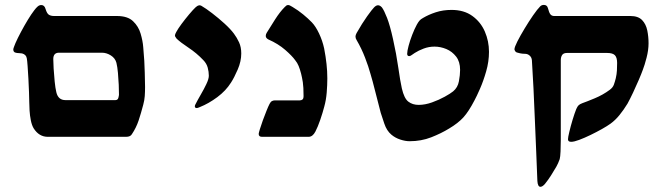

<svg xmlns="http://www.w3.org/2000/svg" viewBox="-20 -548 2667 769"><path d="M171.4 0Q136.2 0 114.7 -34.2Q107.4 -46.4 103.5 -65.9Q99.6 -85.4 98.4 -105.5Q97.2 -125.5 97.2 -139.2Q97.2 -152.8 96.2 -178.2Q95.2 -203.6 93.8 -231.9Q92.3 -260.3 90.6 -283.2Q88.9 -306.2 87.4 -314Q85 -329.6 68.4 -334Q64.5 -335 56.4 -335.2Q48.3 -335.4 43 -336.9Q33.2 -338.9 33.2 -350.1Q33.2 -353 36.6 -361.8Q40 -370.6 42 -375.5Q50.8 -395.5 64 -420.2Q77.1 -444.8 91.3 -468.3Q105.5 -491.7 117.2 -506.8Q124.5 -516.6 131.1 -522.2Q137.7 -527.8 145.5 -527.8Q158.2 -527.8 162.6 -511.7Q168 -493.7 176 -488.8Q184.1 -483.9 196.8 -483.9H448.2Q491.2 -483.9 512.9 -463.1Q534.7 -442.4 543.2 -413.3Q551.8 -384.3 553.7 -358.9Q556.6 -327.6 557.9 -304.2Q559.1 -280.8 559.8 -256.8Q560.5 -232.9 561 -199.7Q561 -180.2 559.8 -163.3Q558.6 -146.5 553.7 -128.4Q544.9 -94.7 535.2 -65.4Q525.4 -36.1 508.3 -10.7Q502.4 0 484.9 0ZM242.2 -147H441.9Q451.7 -147 454.1 -156.2Q456.5 -165.5 456.5 -168.9Q456.5 -184.6 455.6 -208.3Q454.6 -231.9 452.4 -256.1Q450.2 -280.3 446.3 -296.4Q441.4 -314.9 424.1 -325.9Q406.7 -336.9 388.2 -336.9H216.3Q193.4 -336.9 193.4 -311.5Q193.4 -299.3 194.8 -273.7Q196.3 -248 199 -221.4Q201.7 -194.8 205.6 -178.7Q212.9 -147 242.2 -147Z M768.1 -115.2Q760.3 -115.2 760.3 -122.6Q760.3 -125 761.2 -127Q771 -146.5 783.9 -168.7Q796.9 -190.9 806.6 -211.4Q816.4 -231.9 816.4 -244.6Q816.4 -260.3 812 -276.9Q807.6 -293.5 794.4 -307.1Q767.6 -335.4 735.1 -356.9Q702.6 -378.4 687.5 -393.1Q680.7 -401.4 680.7 -405.8Q680.7 -410.6 686 -419.9Q692.4 -432.1 707 -451.9Q721.7 -471.7 737.5 -490.5Q753.4 -509.3 762.7 -518.1Q769.5 -523.9 772.9 -525.4Q776.4 -526.9 778.8 -526.9Q781.7 -526.9 784.2 -525.9Q786.6 -524.9 787.1 -524.4Q804.2 -514.6 829.6 -495.1Q855 -475.6 879.2 -453.6Q903.3 -431.6 917 -413.1Q928.7 -397.5 937.5 -378.4Q946.3 -359.4 946.3 -334Q946.3 -302.2 932.1 -269.5Q918 -236.8 905.3 -217.3Q884.8 -184.6 850.3 -158.9Q815.9 -133.3 780.3 -119.1Q771.5 -115.2 768.1 -115.2Z M1029.3 0Q1016.1 0 1016.1 -11.7Q1016.1 -15.1 1020.8 -30.5Q1025.4 -45.9 1032.7 -65.9Q1040 -85.9 1047.4 -104.2Q1054.7 -122.6 1059.6 -131.8Q1064 -140.6 1069.6 -143.3Q1075.2 -146 1081.1 -146H1180.7Q1187 -146 1191.4 -149.4Q1195.8 -152.8 1195.8 -163.6Q1195.8 -199.7 1192.9 -218.5Q1189.9 -237.3 1186 -252.9Q1181.2 -271.5 1176 -283.9Q1170.9 -296.4 1162.1 -307.1Q1149.9 -324.2 1122.1 -348.4Q1094.2 -372.6 1054.7 -390.1Q1044.4 -395.5 1044.4 -404.3Q1044.4 -411.1 1048.8 -417.5Q1062.5 -439.9 1081.8 -470.2Q1101.1 -500.5 1120.6 -520Q1124.5 -523.9 1127.2 -525.9Q1129.9 -527.8 1134.8 -527.8Q1139.6 -527.8 1151.9 -520Q1174.8 -506.3 1194.3 -490.2Q1213.9 -474.1 1229 -458.5Q1244.1 -442.9 1257.8 -414.1Q1271.5 -385.3 1278.3 -354Q1284.7 -320.8 1287.8 -291.7Q1291 -262.7 1291 -233.9Q1291 -208.5 1288.6 -177.7Q1286.1 -147 1278.8 -121.1Q1272.5 -96.7 1262.7 -68.1Q1252.9 -39.6 1243.2 -21Q1232.4 0 1215.8 0Z M1620.6 17.6Q1603.5 17.6 1583.3 11Q1563 4.4 1547.4 -8.8Q1528.8 -24.4 1519.3 -52.7Q1509.8 -81.1 1504.9 -96.2Q1492.7 -142.6 1482.4 -183.6Q1472.2 -224.6 1463.9 -252Q1456.1 -280.8 1442.1 -317.1Q1428.2 -353.5 1408.2 -387.7Q1403.8 -394.5 1403.8 -401.9Q1403.8 -407.2 1408.2 -415.5Q1430.7 -455.1 1450.4 -482.7Q1470.2 -510.3 1478 -518.1Q1486.3 -526.9 1494.1 -526.9Q1502 -526.9 1509.8 -518.1Q1518.6 -506.3 1530.3 -476.3Q1542 -446.3 1554.2 -391.1Q1567.4 -332.5 1575.2 -277.6Q1583 -222.7 1589.4 -194.3Q1598.6 -153.8 1615.5 -140.9Q1632.3 -127.9 1656.7 -127.9Q1682.6 -127.9 1710.4 -137.9Q1738.3 -147.9 1761.2 -160.6Q1784.2 -173.3 1794.9 -182.1Q1813.5 -197.3 1818.1 -222.7Q1822.8 -248 1822.8 -268.1Q1822.8 -300.8 1806.9 -321.3Q1791 -341.8 1767.6 -351.6Q1744.1 -361.3 1720.2 -361.3Q1697.8 -361.3 1677 -353.5Q1656.2 -345.7 1641.1 -335.9Q1634.3 -331.5 1628.7 -327.4Q1623 -323.2 1619.1 -323.2Q1610.8 -323.2 1610.8 -332.5Q1610.8 -343.3 1616.5 -364.5Q1622.1 -385.7 1631.1 -408.9Q1640.1 -432.1 1649.4 -449.2Q1654.8 -459 1659.9 -465.1Q1665 -471.2 1674.3 -476.1Q1696.3 -489.3 1725.3 -498.8Q1754.4 -508.3 1788.6 -508.3Q1838.4 -508.3 1871.8 -484.1Q1905.3 -460 1921.9 -421.6Q1938.5 -383.3 1938.5 -340.3Q1938.5 -301.3 1927.2 -262.2Q1916 -223.1 1902.3 -192.1Q1888.7 -161.1 1880.4 -146Q1857.4 -101.6 1836.2 -78.1Q1814.9 -54.7 1778.8 -33.2Q1747.1 -13.7 1707 2Q1667 17.6 1620.6 17.6Z M2144.5 200.2Q2133.8 200.2 2132.3 176.8Q2130.4 124.5 2127.7 61.5Q2125 -1.5 2122.3 -67.1Q2119.6 -132.8 2116.7 -194.6Q2113.8 -256.3 2110.4 -306.2Q2109.4 -318.4 2101.3 -325.4Q2093.3 -332.5 2082.5 -332.5Q2071.8 -332.5 2063 -334.5Q2054.2 -336.4 2049.8 -337.9Q2045.4 -339.4 2043 -343.8Q2040.5 -348.1 2040.5 -350.6Q2040.5 -358.9 2052.2 -382.1Q2064 -405.3 2081.1 -433.6Q2098.1 -461.9 2115.2 -486.6Q2132.3 -511.2 2143.6 -522.5Q2149.4 -528.3 2158.2 -528.3Q2170.9 -528.3 2174.3 -516.1Q2179.2 -497.1 2184.6 -490.5Q2189.9 -483.9 2199.7 -483.9H2504.9Q2536.1 -483.9 2551.8 -467.5Q2567.4 -451.2 2572.5 -426Q2577.6 -400.9 2577.6 -374.5Q2577.6 -347.7 2569.6 -316.7Q2561.5 -285.6 2554.7 -268.6Q2549.3 -253.4 2538.6 -228.3Q2527.8 -203.1 2515.6 -177.2Q2503.4 -151.4 2493.2 -132.8Q2478 -107.9 2461.2 -87.2Q2444.3 -66.4 2425.3 -52.7Q2412.6 -43.5 2390.9 -31.2Q2369.1 -19 2345 -7.3Q2320.8 4.4 2300 12.2Q2279.3 20 2267.6 20Q2254.9 20 2254.9 9.8Q2254.9 2.4 2260.3 -20Q2265.6 -42.5 2273.4 -68.4Q2281.2 -94.2 2288.1 -111.3Q2293 -122.6 2298.1 -127Q2303.2 -131.3 2312.5 -134.8Q2329.1 -140.6 2362.1 -154.3Q2395 -168 2421.9 -188Q2434.6 -197.3 2438.7 -209Q2442.9 -220.7 2446.3 -234.4Q2450.2 -251.5 2450.9 -265.9Q2451.7 -280.3 2451.7 -295.9Q2451.7 -317.4 2442.9 -326.7Q2434.1 -335.9 2412.1 -335.9H2250.5Q2236.8 -335.9 2231.4 -327.6Q2226.1 -319.3 2226.1 -307.1V11.7Q2226.1 35.6 2225.1 58.1Q2224.1 80.6 2221.7 89.4Q2218.3 99.1 2215.3 105.5Q2212.4 111.8 2208.5 119.1Q2197.8 137.2 2187.5 153.8Q2177.2 170.4 2163.1 188Q2152.8 200.2 2144.5 200.2Z"/></svg>

Font: David Libre
Style: Bold
Weight: 700
Designer: Ismar David, J. Victor Gaultney, Annie Olsen and Meir Sadan
Foundry: Monotype Imaging Inc. & SIL International
Version: Version 1.100; ttfautohint (v1.8.4.7-5d5b)